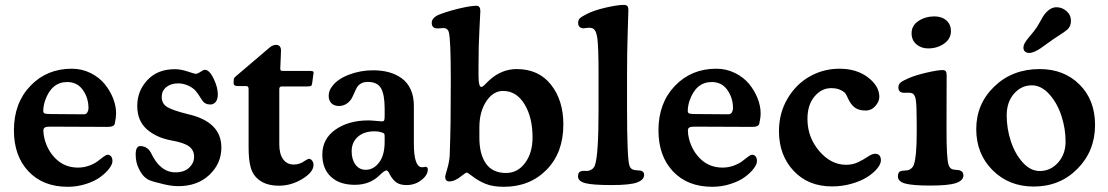

<svg xmlns="http://www.w3.org/2000/svg" viewBox="-20 -732 4427 767"><path d="M266.6 -457.5Q307.1 -457.5 341.8 -440.2Q376.5 -422.9 398.2 -396.2Q419.9 -369.6 431.9 -338.9Q443.8 -308.1 443.8 -279.3Q443.8 -262.7 438.5 -237.8Q435.5 -225.1 411.1 -225.1L179.2 -226.1Q165 -226.1 159.2 -222.7Q153.3 -219.2 153.3 -210.9Q153.3 -195.3 157.7 -177.7Q170.9 -127 206.1 -94.7Q241.2 -62.5 292 -62.5Q315.4 -62.5 336.9 -70.6Q358.4 -78.6 370.4 -88.1Q382.3 -97.7 393.3 -105.7Q404.3 -113.8 409.7 -113.8Q418.5 -113.8 423.8 -107.2Q429.2 -100.6 429.2 -88.4Q429.2 -75.7 416 -58.3Q402.8 -41 380.6 -24.7Q358.4 -8.3 323.5 2.9Q288.6 14.2 250.5 14.2Q151.9 14.2 93.8 -47.4Q35.6 -108.9 35.6 -211.4Q35.6 -320.3 101.3 -388.9Q167 -457.5 266.6 -457.5ZM315.4 -275.4Q324.2 -275.4 328.9 -283Q333.5 -290.5 333.5 -299.3Q333.5 -340.8 311 -372.6Q288.6 -404.3 248.5 -404.3Q186 -404.3 160.2 -330.6Q152.8 -308.6 152.8 -288.6Q152.8 -280.3 159.9 -278.3Q167 -276.4 185.1 -276.4Z M583 -121.6Q619.6 -43.5 680.7 -43.5Q716.3 -43.5 735.8 -62.3Q755.4 -81.1 755.4 -105.5Q755.4 -131.8 735.4 -147Q715.3 -162.1 665 -170.9Q604.5 -182.1 566.4 -215.8Q528.3 -249.5 528.3 -309.1Q528.3 -368.7 568.8 -412.1Q609.4 -455.6 678.2 -455.6Q702.1 -455.6 730 -446.3Q757.8 -437 761.2 -437Q769 -437 781 -445.1Q793 -453.1 798.3 -453.1Q816.4 -453.1 833.3 -418.2Q850.1 -383.3 850.1 -355.5Q850.1 -335 841.6 -324.7Q833 -314.5 820.3 -314.5Q798.3 -314.5 787.1 -332Q770 -359.4 763.2 -367.2Q751.5 -381.3 731.7 -390.1Q711.9 -398.9 691.9 -398.9Q662.6 -398.9 644.3 -384Q626 -369.1 626 -344.7Q626 -317.9 647.9 -304.4Q669.9 -291 731 -275.9Q864.3 -245.6 864.3 -142.6Q864.3 -78.6 816.4 -33.4Q768.6 11.7 691.9 11.7Q659.7 11.7 614.7 -1Q580.6 -8.8 569.3 -16.1Q565.9 -18.1 563 -20.5Q548.3 -30.8 535.2 -56.9Q522 -83 522 -114.3Q522 -148.4 540 -148.4Q568.4 -148.4 583 -121.6Z M1095.7 -155.8Q1095.7 -116.7 1111.1 -95.7Q1126.5 -74.7 1153.3 -74.7Q1177.7 -74.7 1197.3 -89.4Q1210.9 -97.7 1213.9 -97.7Q1221.2 -97.7 1226.8 -90.3Q1232.4 -83 1232.4 -73.2Q1232.4 -44.4 1188 -17.3Q1143.6 9.8 1094.7 9.8Q1047.9 9.8 1018.8 -10.3Q989.7 -30.3 981 -65.4Q973.1 -93.3 973.1 -144V-376.5Q973.1 -388.2 963.9 -388.2H929.7Q913.1 -388.2 913.1 -399.9Q913.1 -409.2 914.1 -416Q915 -421.4 919.9 -425.3L1055.7 -541Q1068.8 -552.7 1082.5 -552.7Q1102.5 -552.7 1102.5 -529.8Q1102.5 -522.9 1101.1 -491.5Q1099.6 -460 1099.6 -459.5Q1099.6 -451.7 1102.1 -450.2Q1104.5 -448.7 1113.8 -448.7H1215.8Q1225.6 -448.7 1229.2 -447.3Q1232.9 -445.8 1232.9 -440.9Q1232.9 -438.5 1231.4 -432.6L1227.5 -402.8Q1226.1 -391.1 1222.7 -388.9Q1219.2 -386.7 1206.5 -386.7H1106Q1095.7 -386.7 1095.7 -376.5Z M1293 -349.1Q1293 -370.6 1308.1 -388.7Q1329.6 -417 1375.2 -434.1Q1420.9 -451.2 1470.2 -451.2Q1504.9 -451.2 1533.7 -443.4Q1562.5 -435.5 1585.2 -418.9Q1607.9 -402.3 1620.6 -374.5Q1633.3 -346.7 1633.3 -309.1V-159.2Q1633.3 -65.4 1665 -64Q1668.9 -63.5 1673.8 -64.7Q1678.7 -65.9 1680.2 -65.9Q1689 -64.9 1689 -55.2Q1689 -32.2 1663.3 -12.5Q1637.7 7.3 1604 7.3Q1579.1 7.3 1564.2 -2.7Q1549.3 -12.7 1537.1 -35.2Q1529.8 -51.3 1523.9 -51.3Q1516.1 -51.3 1496.6 -32.2Q1457.5 6.3 1397.5 6.3Q1336.4 6.3 1302 -25.9Q1267.6 -58.1 1267.6 -114.3Q1267.6 -177.7 1320.3 -214.4Q1373 -251 1451.7 -251Q1462.9 -251 1482.9 -249Q1502.9 -247.1 1506.3 -247.1Q1512.7 -247.1 1514.6 -251Q1516.6 -254.9 1516.6 -268.1V-297.9Q1516.6 -353.5 1502.2 -379.2Q1487.8 -404.8 1448.7 -404.8Q1420.4 -404.8 1406.2 -383.3Q1402.8 -377.9 1395.3 -360.6Q1387.7 -343.3 1382.8 -335.4Q1363.3 -308.6 1333.5 -308.6Q1315.4 -308.6 1304.2 -319.3Q1293 -330.1 1293 -349.1ZM1516.6 -166V-186Q1516.6 -194.8 1514.9 -197.8Q1513.2 -200.7 1504.9 -203.1Q1491.7 -207.5 1477.5 -207.5Q1434.1 -207.5 1409.4 -185.5Q1384.8 -163.6 1384.8 -127.4Q1384.8 -95.2 1399.9 -74.5Q1415 -53.7 1441.4 -53.7Q1472.2 -53.7 1494.4 -82.8Q1516.6 -111.8 1516.6 -166Z M1780.3 -304.2 1780.8 -416.5Q1780.8 -575.7 1772.9 -603.5Q1769 -617.2 1756.8 -619.6Q1751.5 -620.6 1739.7 -619.1Q1728 -617.7 1720.7 -619.1Q1704.6 -622.6 1704.6 -640.6Q1704.6 -663.1 1739.7 -675.8Q1775.4 -689 1818.4 -699Q1861.3 -709 1883.3 -709Q1898.9 -709 1898.9 -687.5Q1898.9 -680.7 1895.3 -616Q1891.6 -551.3 1891.6 -470.7V-428.7Q1891.6 -384.8 1902.8 -384.8Q1904.8 -384.8 1906.7 -385.7Q1908.7 -386.7 1911.9 -389.4Q1915 -392.1 1918 -395Q1920.9 -397.9 1926 -403.1Q1931.2 -408.2 1936 -412.6Q1984.4 -456.1 2043.9 -456.1Q2131.8 -456.1 2181.2 -393.6Q2230.5 -331.1 2230.5 -234.9Q2230.5 -122.1 2163.6 -54Q2096.7 14.2 1992.7 14.2Q1949.2 14.2 1919.9 2.4Q1890.6 -9.3 1863.8 -30.3Q1848.1 -42.5 1844.7 -42.5Q1840.8 -42.5 1825.2 -30.3Q1797.9 -7.3 1774.9 -7.3Q1758.3 -7.3 1758.3 -26.4Q1758.3 -29.3 1767.6 -61Q1776.9 -92.8 1776.9 -124.5Q1776.9 -127.4 1778.6 -182.1Q1780.3 -236.8 1780.3 -304.2ZM2001.5 -41Q2047.9 -41 2077.6 -81.1Q2107.4 -121.1 2107.4 -183.1Q2107.4 -263.2 2075.2 -315.9Q2043 -368.7 1989.7 -368.7Q1949.7 -368.7 1922.4 -326.9Q1895 -285.2 1895 -223.1V-181.6Q1895 -115.7 1921.4 -78.4Q1947.8 -41 2001.5 -41Z M2371.1 -295.4V-437.5Q2371.1 -546.4 2366 -581.5Q2360.8 -616.7 2343.3 -620.1Q2334.5 -622.1 2323 -620.4Q2311.5 -618.7 2308.1 -619.1Q2289.6 -621.6 2289.6 -640.6Q2289.6 -652.3 2296.4 -658.9Q2303.2 -665.5 2321.8 -674.8Q2349.6 -689.9 2397.9 -701.2Q2446.3 -712.4 2471.7 -712.4Q2481.9 -712.4 2486.1 -707.8Q2490.2 -703.1 2490.2 -690.9Q2490.2 -680.2 2487.5 -600.8Q2484.9 -521.5 2484.9 -438.5V-301.8Q2484.9 -96.7 2494.6 -69.8Q2499.5 -55.2 2515.1 -52.7Q2521 -51.8 2528.6 -51.3Q2536.1 -50.8 2540 -50.3Q2553.2 -46.4 2553.2 -33.7Q2553.2 -13.7 2525.1 -3.2Q2497.1 7.3 2423.3 7.3Q2348.1 7.3 2318.6 -0.2Q2289.1 -7.8 2289.1 -27.3Q2289.1 -46.4 2304.2 -48.8Q2308.6 -49.8 2317.6 -49.3Q2326.7 -48.8 2330.6 -49.8Q2337.9 -50.8 2345.5 -56.4Q2353 -62 2356.4 -71.3Q2371.1 -109.9 2371.1 -295.4Z M2841.3 -457.5Q2881.8 -457.5 2916.5 -440.2Q2951.2 -422.9 2972.9 -396.2Q2994.6 -369.6 3006.6 -338.9Q3018.6 -308.1 3018.6 -279.3Q3018.6 -262.7 3013.2 -237.8Q3010.3 -225.1 2985.8 -225.1L2753.9 -226.1Q2739.7 -226.1 2733.9 -222.7Q2728 -219.2 2728 -210.9Q2728 -195.3 2732.4 -177.7Q2745.6 -127 2780.8 -94.7Q2815.9 -62.5 2866.7 -62.5Q2890.1 -62.5 2911.6 -70.6Q2933.1 -78.6 2945.1 -88.1Q2957 -97.7 2968 -105.7Q2979 -113.8 2984.4 -113.8Q2993.2 -113.8 2998.5 -107.2Q3003.9 -100.6 3003.9 -88.4Q3003.9 -75.7 2990.7 -58.3Q2977.5 -41 2955.3 -24.7Q2933.1 -8.3 2898.2 2.9Q2863.3 14.2 2825.2 14.2Q2726.6 14.2 2668.5 -47.4Q2610.4 -108.9 2610.4 -211.4Q2610.4 -320.3 2676 -388.9Q2741.7 -457.5 2841.3 -457.5ZM2890.1 -275.4Q2898.9 -275.4 2903.6 -283Q2908.2 -290.5 2908.2 -299.3Q2908.2 -340.8 2885.7 -372.6Q2863.3 -404.3 2823.2 -404.3Q2760.7 -404.3 2734.9 -330.6Q2727.5 -308.6 2727.5 -288.6Q2727.5 -280.3 2734.6 -278.3Q2741.7 -276.4 2759.8 -276.4Z M3333.5 -457.5Q3401.9 -457.5 3447.3 -422.9Q3492.7 -388.2 3492.7 -345.2Q3492.7 -326.7 3477.1 -308.6Q3461.4 -290.5 3437.5 -290.5Q3411.1 -290.5 3395.3 -302Q3379.4 -313.5 3367.7 -338.4Q3362.8 -350.1 3358.2 -357.4Q3353.5 -364.7 3338.4 -372.3Q3323.2 -379.9 3300.3 -379.9Q3261.7 -379.9 3233.6 -346.4Q3205.6 -313 3205.6 -256.8Q3205.6 -184.1 3252.4 -128.9Q3299.3 -73.7 3360.4 -73.7Q3387.2 -73.7 3409.4 -84.7Q3431.6 -95.7 3447.8 -106.7Q3463.9 -117.7 3475.6 -117.7Q3499 -117.7 3499 -91.3Q3499 -76.7 3484.1 -58.6Q3469.2 -40.5 3444.3 -24.7Q3419.4 -8.8 3381.8 2Q3344.2 12.7 3303.7 12.7Q3208.5 12.7 3150.1 -49.8Q3091.8 -112.3 3091.8 -208Q3091.8 -279.8 3125.7 -337.6Q3159.7 -395.5 3214.6 -426.5Q3269.5 -457.5 3333.5 -457.5Z M3621.6 -599.1Q3621.6 -630.4 3649.4 -648.4Q3677.2 -666.5 3712.9 -666.5Q3742.2 -666.5 3760.5 -650.4Q3778.8 -634.3 3778.8 -607.9Q3778.8 -577.1 3751.7 -557.9Q3724.6 -538.6 3687.5 -538.6Q3659.7 -538.6 3640.6 -555.2Q3621.6 -571.8 3621.6 -599.1ZM3642.1 -203.6V-235.8Q3642.1 -310.5 3638.4 -333.7Q3634.8 -356.9 3620.6 -360.4Q3612.3 -362.3 3600.6 -361.6Q3588.9 -360.8 3585 -361.8Q3568.8 -365.7 3568.8 -382.3Q3568.8 -395 3577.6 -402.3Q3586.4 -409.7 3612.8 -420.9Q3639.2 -432.1 3682.6 -442.1Q3726.1 -452.1 3745.1 -452.1Q3754.9 -452.1 3758.3 -447.3Q3761.7 -442.4 3761.7 -430.7Q3761.7 -425.8 3761.5 -383.3Q3761.2 -340.8 3761.2 -252V-208.5Q3761.2 -100.6 3769 -74.7Q3773.9 -57.1 3788.6 -54.7Q3793.9 -53.7 3802 -53.2Q3810.1 -52.7 3814.5 -51.3Q3828.6 -46.4 3828.6 -31.7Q3828.6 -10.7 3798.8 -0.7Q3769 9.3 3696.8 9.3Q3625.5 9.3 3596.2 1.2Q3566.9 -6.8 3566.9 -27.3Q3566.9 -45.4 3579.1 -48.8Q3584 -50.3 3593 -50.5Q3602.1 -50.8 3606 -51.8Q3613.3 -53.2 3620.4 -59.1Q3627.4 -64.9 3630.4 -73.2Q3642.1 -106 3642.1 -203.6Z M4171.9 -564Q4146.5 -545.4 4136.2 -538.6Q4126 -531.7 4113.8 -526.1Q4101.6 -520.5 4091.8 -520.5Q4081.1 -520.5 4074.7 -526.1Q4068.4 -531.7 4068.4 -541.5Q4068.4 -545.9 4069.8 -550.5Q4071.3 -555.2 4073 -558.8Q4074.7 -562.5 4079.3 -568.8Q4084 -575.2 4086.9 -578.9Q4089.8 -582.5 4097.4 -591.6Q4105 -600.6 4108.9 -605.5Q4122.1 -621.6 4133.8 -643.3Q4145.5 -665 4150.9 -672.4Q4174.3 -703.1 4200.2 -703.1Q4223.1 -703.1 4240.7 -687.5Q4258.3 -671.9 4258.3 -648.4Q4258.3 -627 4243.2 -613.3Q4232.9 -604.5 4208.7 -589.1Q4184.6 -573.7 4171.9 -564ZM3879.9 -216.3Q3879.9 -316.9 3952.1 -386.5Q4024.4 -456.1 4133.3 -456.1Q4230.5 -456.1 4292.5 -394.3Q4354.5 -332.5 4354.5 -232.9Q4354.5 -128.9 4284.4 -57.9Q4214.4 13.2 4109.4 13.2Q4010.7 13.2 3945.3 -52Q3879.9 -117.2 3879.9 -216.3ZM4133.3 -48.8Q4176.8 -48.8 4206.8 -82.5Q4236.8 -116.2 4236.8 -166.5Q4236.8 -217.3 4220.5 -268.3Q4204.1 -319.3 4172.1 -355.2Q4140.1 -391.1 4101.6 -391.1Q4059.6 -391.1 4030.5 -357.4Q4001.5 -323.7 4001.5 -271Q4001.5 -218.8 4018.1 -168Q4034.7 -117.2 4065.7 -83Q4096.7 -48.8 4133.3 -48.8Z"/></svg>

Font: Cooper* SemiBold
Style: Regular
Weight: 600
Designer: Owen Earl
Foundry: indestructible type*
Version: Version 0.001